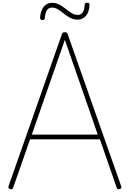

<svg xmlns="http://www.w3.org/2000/svg" viewBox="-20 -1384 959 1418"><path d="M54 12Q44 8 42.5 3.5Q41 -1 43 -9L437 -1131Q439 -1139 444 -1142.5Q449 -1146 459 -1146Q469 -1146 473.5 -1142.5Q478 -1139 480 -1131L875 -9Q878 -1 876 3.5Q874 8 865 12Q855 16 850 13Q845 10 840 -3L718 -355H202L79 -3Q75 9 70 12.5Q65 16 54 12ZM215 -390H702L459 -1090ZM293 -1236Q276 -1236 276 -1254Q279 -1304 302.5 -1333.5Q326 -1363 363 -1363Q394 -1363 419 -1349.5Q444 -1336 465.5 -1318.5Q487 -1301 508.5 -1287.5Q530 -1274 553 -1274Q578 -1274 591 -1292.5Q604 -1311 605 -1348Q606 -1364 624 -1364Q635 -1364 638 -1360.5Q641 -1357 641 -1347Q639 -1296 615 -1267.5Q591 -1239 552 -1239Q522 -1239 497.5 -1252.5Q473 -1266 451.5 -1283.5Q430 -1301 408.5 -1314.5Q387 -1328 364 -1328Q340 -1328 327 -1309Q314 -1290 311 -1253Q310 -1243 306.5 -1239.5Q303 -1236 293 -1236Z"/></svg>

Font: Playwrite BR Thin
Style: Regular
Weight: 250
Version: Version 1.003